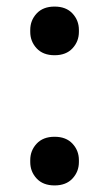

<svg xmlns="http://www.w3.org/2000/svg" viewBox="-20 -552 332 584"><path d="M146 12Q111 12 91.5 -9Q72 -30 72 -59V-65Q72 -94 91.5 -115Q111 -136 146 -136Q181 -136 200.5 -115Q220 -94 220 -65V-59Q220 -30 200.5 -9Q181 12 146 12ZM146 -384Q111 -384 91.5 -405Q72 -426 72 -455V-461Q72 -490 91.5 -511Q111 -532 146 -532Q181 -532 200.5 -511Q220 -490 220 -461V-455Q220 -426 200.5 -405Q181 -384 146 -384Z"/></svg>

Font: IBM Plex Serif Medium
Style: Regular
Weight: 500
Designer: Mike Abbink, Paul van der Laan, Pieter van Rosmalen
Foundry: Bold Monday
Version: Version 2.5